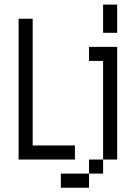

<svg xmlns="http://www.w3.org/2000/svg" viewBox="-20 -708 540 852"><path d="M312.5 0V-62.5H125V-625H62.5Q62.5 -625 62.5 0ZM375 62.5H250V125H375ZM375 62.5H437.5V0H375ZM437.5 0H500Q500 0 500 -500H375V-437.5H437.5ZM437.5 -687.5Q437.5 -687.5 437.5 -562.5H500Q500 -562.5 500 -687.5Z"/></svg>

Font: Unifont
Style: Regular
Weight: 500
Version: Version 15.1.04